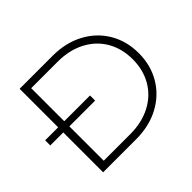

<svg xmlns="http://www.w3.org/2000/svg" viewBox="-154 -919 1138 1138"><g transform="rotate(-45 414.5 -350.0)"><path d="M125 -700H402Q511 -700 595.5 -655Q680 -610 727 -530.5Q774 -451 774 -350Q774 -249 727 -169.5Q680 -90 595.5 -45Q511 0 402 0H125ZM398 -46Q495 -46 569 -84.5Q643 -123 683 -192Q723 -261 723 -350Q723 -439 683 -508Q643 -577 569 -615.5Q495 -654 398 -654H176V-46ZM16 -377H392V-334H16Z"/></g></svg>

Font: Hilab Light
Style: Regular
Weight: 300
Designer: Cristianderson Lima
Foundry: Cristianderson
Version: Version 1.0